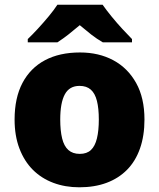

<svg xmlns="http://www.w3.org/2000/svg" viewBox="-20 -786 677 816"><path d="M594 -278Q594 -209 575 -155Q556 -101 520 -64.5Q484 -28 433 -9Q382 10 317 10Q257 10 206.5 -9Q156 -28 119.5 -64.5Q83 -101 62.5 -155Q42 -209 42 -278Q42 -370 75.5 -433.5Q109 -497 171 -530Q233 -563 320 -563Q400 -563 461.5 -530Q523 -497 558.5 -433.5Q594 -370 594 -278ZM236 -278Q236 -231 244 -198Q252 -165 270.5 -148.5Q289 -132 319 -132Q349 -132 366.5 -148.5Q384 -165 392 -198Q400 -231 400 -278Q400 -325 392 -357Q384 -389 366 -405Q348 -421 318 -421Q275 -421 255.5 -385Q236 -349 236 -278ZM416 -766Q432 -743 454.5 -715.5Q477 -688 500.5 -662.5Q524 -637 541 -620V-606H417Q391 -621 368 -639Q345 -657 319 -679Q293 -657 271.5 -640Q250 -623 224 -606H98V-620Q117 -638 140.5 -663.5Q164 -689 186.5 -716Q209 -743 224 -766Z"/></svg>

Font: Noto Sans Hebrew Thin Black
Style: Regular
Weight: 900
Version: Version 3.001